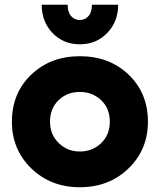

<svg xmlns="http://www.w3.org/2000/svg" viewBox="-20 -776 671 806"><path d="M315 10Q438 10 519.5 -69Q601 -148 601 -265Q601 -385 520 -462.5Q439 -540 315 -540Q192 -540 111 -462.5Q30 -385 30 -265Q30 -148 111.5 -69Q193 10 315 10ZM315 -140Q263 -140 226.5 -175.5Q190 -211 190 -265Q190 -321 226 -355.5Q262 -390 315 -390Q368 -390 404.5 -355.5Q441 -321 441 -265Q441 -210 404.5 -175Q368 -140 315 -140ZM155 -756H264Q264 -725 278.5 -708.5Q293 -692 315 -692Q337 -692 351.5 -708.5Q366 -725 366 -756H476Q476 -685 430 -637.5Q384 -590 315 -590Q246 -590 200.5 -637.5Q155 -685 155 -756Z"/></svg>

Font: Roundo
Style: Bold
Weight: 700
Designer: Namrata Goyal (Gurmukhi), Shiva Nallaperumal (Latin)
Foundry: Indian Type Foundry
Version: Version 1.000;PS 1.0;hotconv 1.0.88;makeotf.lib2.5.647800